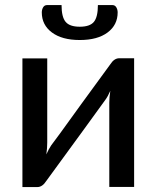

<svg xmlns="http://www.w3.org/2000/svg" viewBox="-20 -738 618 758"><path d="M127.5 0.5H68.5V-507.5H166.5V-174.5Q166.5 -154.5 163 -128.5Q172 -149 182 -164Q193.5 -178 300 -326L415 -483.5Q430.5 -508 450.5 -508H509.5V0H411.5V-333Q411.5 -353.5 415.5 -379.5Q406 -357.5 396 -344Q390 -335 311.5 -227.5L163 -24Q147.5 0.5 127.5 0.5ZM295 -580Q225 -580 185 -609.8Q145 -639.5 145 -689Q145 -700 150.2 -709Q155.5 -718 166 -718H223Q223 -671 239 -651.8Q255 -632.5 295 -632.5Q335 -632.5 350.8 -651.8Q366.5 -671 366.5 -718H423.5Q434 -718 439.2 -709Q444.5 -700 444.5 -689Q444.5 -639.5 404.8 -609.8Q365 -580 295 -580Z"/></svg>

Font: Verano Sans Medium
Style: Regular
Weight: 500
Designer: Lukasz Dziedzic with Adam Twardoch and Botio Nikoltchev
Foundry: tyPoland Lukasz Dziedzic
Version: Version 3.001;December 28, 2019;FontCreator 12.0.0.2547 64-b